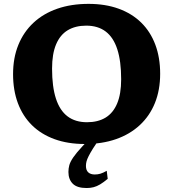

<svg xmlns="http://www.w3.org/2000/svg" viewBox="-20 -731 895 992"><path d="M437.5 -711Q524.5 -711 593.2 -686Q662 -661 709.8 -614Q757.5 -567 782.5 -500.2Q807.5 -433.5 807.5 -350Q807.5 -266 780.5 -199Q753.5 -132 702.2 -84.5Q651 -37 579.2 -12Q507.5 13 418 13Q330.5 13 261.8 -12Q193 -37 145.2 -84Q97.5 -131 72.5 -197.8Q47.5 -264.5 47.5 -348Q47.5 -432 74.8 -499Q102 -566 153 -613.5Q204 -661 276 -686Q348 -711 437.5 -711ZM429.5 -99.5Q486 -99.5 525.2 -123.2Q564.5 -147 585.2 -196.2Q606 -245.5 606 -321.5Q606 -415 586 -476.5Q566 -538 526 -568.2Q486 -598.5 425.5 -598.5Q369.5 -598.5 330 -574.8Q290.5 -551 269.8 -501.8Q249 -452.5 249 -376.5Q249 -283 269 -221.5Q289 -160 329 -129.8Q369 -99.5 429.5 -99.5ZM460 37Q445.5 60.5 437.8 76Q430 91.5 427 103Q424 114.5 424 126Q424 148.5 436 159.5Q448 170.5 469.5 170.5Q485 170.5 498.5 166.5Q512 162.5 531.5 151.5L536.5 193Q515 211 497.5 221.5Q480 232 463.5 236.2Q447 240.5 427.5 240.5Q378 240.5 355.8 218Q333.5 195.5 333.5 157.5Q333.5 139.5 338.2 122.2Q343 105 358.2 82.5Q373.5 60 404 27L461.5 -35.5H508Z"/></svg>

Font: Newsreader 9pt
Style: Bold
Weight: 700
Designer: Hugues Gentile
Foundry: Production Type
Version: Version 1.003